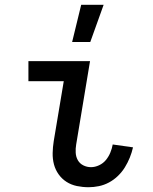

<svg xmlns="http://www.w3.org/2000/svg" viewBox="-20 -776 640 804"><path d="M351 8Q326 8 302 3Q278 -2 258.5 -14.5Q239 -27 225.5 -46Q212 -65 206 -87.5Q200 -110 200.5 -135Q201 -160 205 -185L247 -436H99V-520H357L299 -171Q296 -154 297 -136.5Q298 -119 306 -105Q314 -91 329 -83.5Q344 -76 361 -76Q378 -76 395 -84Q412 -92 423.5 -106Q435 -120 442 -137Q449 -154 452 -171L537 -159Q532 -137 523.5 -116Q515 -95 503 -75.5Q491 -56 474 -39.5Q457 -23 436.5 -12Q416 -1 394 3.5Q372 8 351 8ZM282 -600 320 -756H414L358 -600Z"/></svg>

Font: Iosevka HT Medium Extended
Style: Italic
Weight: 500
Width: 7
Italic angle: -9°
Monospace: yes
Designer: Belleve Invis
Foundry: Belleve Invis
Version: Version 32.3.0; ttfautohint (v1.8.4)